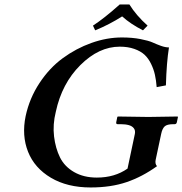

<svg xmlns="http://www.w3.org/2000/svg" viewBox="-20 -825 812 855"><path d="M556.2 -805.2Q586.4 -756.3 637.2 -710.9L616.7 -689.9Q561 -718.3 523.9 -752Q466.3 -715.3 403.8 -689.9L394 -710.9Q443.8 -743.2 513.2 -805.2ZM697.8 -229 673.3 -113.8Q669.4 -95.2 679.2 -85Q613.3 -37.6 543.5 -13.9Q473.6 9.8 383.8 9.8Q279.8 9.8 206.8 -33.4Q133.8 -76.7 105 -148.9Q76.2 -221.2 94.2 -308.1Q111.3 -387.7 155.8 -455.1Q200.2 -522.5 259.5 -565.9Q318.8 -609.4 387.2 -633.8Q455.6 -658.2 522.9 -658.2Q568.8 -658.2 605.2 -651.1Q641.6 -644 659.4 -636Q677.2 -627.9 696.8 -620.8Q716.3 -613.8 732.4 -613.8Q721.7 -546.9 718.8 -444.8L677.7 -437Q675.3 -467.8 669.9 -491.9Q664.6 -516.1 652.8 -540.5Q641.1 -564.9 623.8 -581.1Q606.4 -597.2 578.1 -607.2Q549.8 -617.2 513.2 -617.2Q420.4 -617.2 337.9 -535.2Q255.4 -453.1 228.5 -327.1Q214.4 -270.5 220.7 -217.5Q227.1 -164.6 247.3 -123.8Q267.6 -83 310.3 -58.6Q353 -34.2 411.1 -34.2Q490.7 -34.2 547.9 -74.2L580.6 -229Q583.5 -244.1 575.9 -253.9Q568.4 -263.7 553.5 -267.8Q538.6 -272 517.6 -272H503.9Q496.1 -272 497.6 -280.8L502.4 -304.2L504.9 -306.2Q601.6 -304.2 640.6 -304.2L771 -306.2L772.5 -304.2L767.6 -280.8Q765.6 -272 757.8 -272H752Q723.6 -272 713.1 -262Q702.6 -252 697.8 -229Z"/></svg>

Font: Linux Libertine Slanted
Style: Semibold Slanted
Weight: 600
Designer: Philipp H. Poll
Foundry: Philipp H. Poll
Version: Version 5.1.1